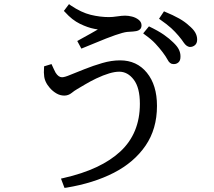

<svg xmlns="http://www.w3.org/2000/svg" viewBox="-20 -835 1040 932"><path d="M509 -752Q526 -752 549 -755.5Q572 -759 587.5 -759Q603 -759 621 -754.5Q639 -750 653 -739Q667 -728 667 -711.5Q667 -695 653 -688Q643 -683 626 -682L597 -680Q560 -676 441 -626Q409 -613 375 -599L355 -636Q437 -681 455 -692L438 -695Q406 -701 368 -719.5Q330 -738 296 -776L290 -782L315 -815L323 -809Q375 -774 420.5 -763Q466 -752 509 -752ZM281 -460Q294 -460 322 -472L392 -500Q432 -516 476.5 -529Q521 -542 563 -542Q644 -542 693 -482Q742 -422 742 -321Q742 -209 686.5 -128Q631 -47 533 3.5Q435 54 302 76L293 77L276 32L289 29Q470 -12 564.5 -100Q659 -188 659 -331Q659 -409 629.5 -448Q600 -487 558.5 -487Q517 -487 447 -454Q418 -440 394.5 -426Q371 -412 355.5 -403Q340 -394 328 -384Q312 -371 292 -371Q272 -371 254 -381.5Q236 -392 222 -408Q195 -439 194 -471Q193 -475 193 -483.5Q193 -492 194 -513L230 -524Q243 -495 250 -482Q264 -460 281 -460ZM896 -712Q918 -694 927.5 -677.5Q937 -661 937 -643Q937 -625 926.5 -616Q916 -607 902 -607H901Q885 -609 872 -628Q863 -642 846.5 -661.5Q830 -681 811 -698.5Q792 -716 752 -744L776 -780Q822 -761 850 -745Q878 -729 896 -712ZM856 -563Q856 -561 856 -559Q856 -541 846.5 -532.5Q837 -524 825 -524Q823 -524 821 -524Q804 -524 793 -546Q785 -561 769.5 -581.5Q754 -602 734.5 -623Q715 -644 684 -666L675 -673L703 -707Q749 -685 776 -666Q803 -647 821 -629Q841 -610 848.5 -594Q856 -578 856 -563Z"/></svg>

Font: Early Summer Mincho Screen
Style: Regular
Weight: 400
Designer: GuiWonder
Version: Version 1.002